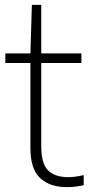

<svg xmlns="http://www.w3.org/2000/svg" viewBox="-20 -760 368 789"><path d="M255 9Q185 9 145 -28.2Q105 -65.5 105 -151V-501H2V-540.5H105L111 -740H149.5V-540.5H314.5V-501H149.5V-158.5Q149.5 -88 177.5 -60Q205.5 -32 260.5 -32Q288.5 -32 324 -40.5V1Q289 9 255 9Z"/></svg>

Font: Encode Sans SmCnd XLt
Style: Regular
Weight: 200
Width: 4
Designer: Multiple Designers
Foundry: Impallari Type
Version: Version 3.002; ttfautohint (v1.8.3) -l 8 -r 50 -G 200 -x 14 